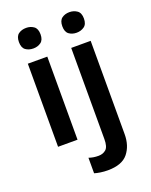

<svg xmlns="http://www.w3.org/2000/svg" viewBox="-178 -845 923 1177"><g transform="rotate(-20 283.5 -256.0)"><path d="M143 -752Q171 -752 192 -737Q213 -722 213 -685Q213 -648 192 -633Q171 -618 143 -618Q113 -618 92.5 -633Q72 -648 72 -685Q72 -722 92.5 -737Q113 -752 143 -752ZM205 -542V0H78V-542ZM355 -685Q355 -722 375.5 -737Q396 -752 425 -752Q453 -752 474.5 -737Q496 -722 496 -685Q496 -648 474.5 -633Q453 -618 425 -618Q396 -618 375.5 -633Q355 -648 355 -685ZM316 240Q292 240 268.5 236.5Q245 233 230 228V127Q245 132 260 134.5Q275 137 293 137Q322 137 341.5 120Q361 103 361 53V-542H488V67Q488 142 448.5 191Q409 240 316 240Z"/></g></svg>

Font: Noto Sans Lao Looped SemiBold
Style: Regular
Weight: 600
Designer: Mark Frömberg, Ben Mitchell
Foundry: The Fontpad Ltd
Version: Version 1.002; ttfautohint (v1.8.4.7-5d5b)